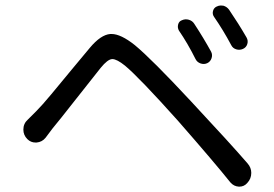

<svg xmlns="http://www.w3.org/2000/svg" viewBox="-20 -740 1014 710"><path d="M641.6 -627Q635.7 -637.7 638.7 -649.4Q641.6 -661.1 652.3 -665Q665 -670.9 678.2 -667Q691.4 -663.1 698.2 -652.3Q733.4 -598.6 760.7 -548.8Q766.6 -537.1 762.2 -524.4Q757.8 -511.7 746.1 -506.3Q734.4 -501 721.7 -505.4Q709 -509.8 703.1 -521.5Q673.8 -580.1 641.6 -627ZM771.5 -677.7Q764.6 -687.5 767.6 -699.2Q770.5 -710.9 781.2 -715.8Q789.1 -719.7 796.9 -719.7Q801.8 -719.7 806.6 -718.8Q819.3 -714.8 827.1 -704.1Q862.3 -652.3 891.6 -601.6Q898.4 -589.8 894.5 -577.1Q890.6 -564.5 878.4 -559.1Q866.2 -553.7 853.5 -557.6Q840.8 -561.5 835 -573.2Q804.7 -629.9 771.5 -677.7ZM148.4 -230.5Q135.7 -214.8 115.2 -212.9Q113.3 -212.9 111.3 -212.9Q93.8 -212.9 81.1 -225.6Q66.4 -240.2 66.4 -260.7Q66.4 -283.2 83 -297.9Q96.7 -311.5 114.3 -329.1Q135.7 -350.6 169.4 -391.1Q203.1 -431.6 246.6 -484.4Q290 -537.1 312.5 -563.5Q352.5 -611.3 387.7 -614.3Q390.6 -614.3 392.6 -614.3Q426.8 -614.3 478.5 -573.2Q541 -521.5 685.5 -366.2Q834 -207 895.5 -135.7Q909.2 -120.1 909.2 -100.6Q909.2 -79.1 894.5 -63.5Q882.8 -49.8 865.2 -49.8Q864.3 -49.8 863.3 -49.8Q844.7 -50.8 832 -65.4Q773.4 -138.7 637.7 -293.9Q495.1 -453.1 442.4 -497.1Q412.1 -521.5 395.5 -521.5Q395.5 -521.5 394.5 -521.5Q377.9 -520.5 352.5 -489.3Q327.1 -458 261.7 -374.5Q196.3 -291 174.8 -265.6Q164.1 -252 148.4 -230.5Z"/></svg>

Font: Gen Jyuu Gothic P Regular
Style: Regular
Weight: 400
Designer: [Source Han Sans]
Ryoko NISHIZUKA  (kana & ideographs); Paul D. Hunt (Latin, Greek & Cyrillic); Wenlong ZHANG  (bopomofo
Version: Version 1.002.20150607